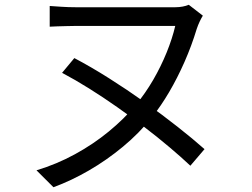

<svg xmlns="http://www.w3.org/2000/svg" viewBox="-20 -727 1040 793"><path d="M817.8 -662.3Q811.6 -652.3 804.8 -638.2Q798.1 -624.1 792.5 -607.6Q771.3 -537.6 742 -471.2Q712.7 -404.8 678.9 -347.2Q645.1 -289.6 608.4 -243.7Q554.9 -176.6 487.7 -121Q420.6 -65.4 347.3 -23Q274 19.5 200.7 46.3L130.7 -23.6Q214.2 -48.7 289.6 -90Q365.1 -131.2 429.2 -183.8Q493.2 -236.3 541.3 -294.2Q580.7 -341.9 612.9 -397.4Q645 -452.9 668.4 -510.5Q691.7 -568.1 703.8 -619.9Q689.9 -619.9 659.2 -619.9Q628.5 -619.9 587.6 -619.9Q546.7 -619.9 502.4 -619.9Q458.1 -619.9 416.4 -619.9Q374.7 -619.9 341.7 -619.9Q308.8 -619.9 292 -619.9Q274 -619.9 254.8 -619.2Q235.5 -618.5 217.3 -618.2Q199.1 -617.8 185.3 -616.8V-702.3Q206.5 -700.9 234.9 -699Q263.3 -697.1 292 -697.1Q308.8 -697.1 342.3 -697.1Q375.8 -697.1 418.7 -697.1Q461.6 -697.1 507.1 -697.1Q552.5 -697.1 593.2 -697.1Q633.8 -697.1 663.6 -697.1Q693.4 -697.1 704.2 -697.1Q720.1 -697.1 734.5 -699.9Q748.8 -702.6 759.7 -707.2ZM287 -487.1Q356 -450.8 430.6 -403.6Q505.1 -356.5 577.5 -305Q649.8 -253.5 713.6 -203.2Q777.4 -153 824.7 -111L766.2 -42.5Q728.5 -78.1 680.3 -118.7Q632.2 -159.4 577.2 -201.5Q522.2 -243.7 464.1 -284.5Q405.9 -325.4 348 -361.6Q290.1 -397.8 236.4 -426.2Z"/></svg>

Font: Noto Sans TC
Style: Regular
Weight: 100
Designer: Ryoko NISHIZUKA 西塚涼子 (kana, bopomofo & ideographs); Paul D. Hunt (Latin, Greek & Cyrillic); Sandoll Communications 산돌커뮤니
Foundry: Adobe
Version: Version 2.004;hotconv 1.0.118;makeotfexe 2.5.65603